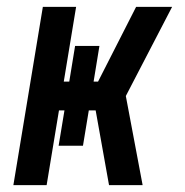

<svg xmlns="http://www.w3.org/2000/svg" viewBox="-20 -540 540 560"><path d="M298 0 259 -218H239L222 -115H151L168 -218H152L116 0H19L105 -520H202L166 -302H182L199 -406H270L253 -302H266L377 -520H482L347 -260L396 0Z"/></svg>

Font: Iosevka Term Curly Oblique
Style: Bold
Weight: 700
Italic angle: -9°
Designer: Belleve Invis
Foundry: Belleve Invis
Version: Version 32.3.0